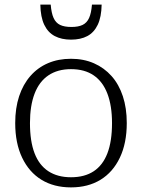

<svg xmlns="http://www.w3.org/2000/svg" viewBox="-20 -802 616 833"><path d="M530 -268Q530 -181 500 -118Q470 -55 416 -22Q362 11 288 11Q214 11 160 -22Q106 -55 76 -118Q46 -181 46 -268Q46 -333 63 -384.5Q80 -436 112 -472.5Q144 -509 188.5 -528Q233 -547 288 -547Q343 -547 387.5 -527.5Q432 -508 464 -472Q496 -436 513 -384.5Q530 -333 530 -268ZM110 -268Q110 -189 130 -137Q150 -85 190 -59Q230 -33 288 -33Q347 -33 386.5 -59Q426 -85 446 -137Q466 -189 466 -268Q466 -343 446 -395.5Q426 -448 386.5 -475Q347 -502 288 -502Q230 -502 190 -475Q150 -448 130 -395.5Q110 -343 110 -268ZM288 -630Q330 -630 359 -645.5Q388 -661 404 -694.5Q420 -728 421 -782H379Q376 -745 366.5 -724Q357 -703 338.5 -694Q320 -685 290 -685Q259 -685 240.5 -694Q222 -703 212.5 -724Q203 -745 200 -782H155Q156 -728 172 -694.5Q188 -661 217.5 -645.5Q247 -630 288 -630Z"/></svg>

Font: Roboto Serif SemiCondensed ExtraLight
Style: Regular
Weight: 250
Width: 4
Designer: Greg Gazdowicz
Foundry: Commercial Type
Version: Version 1.007